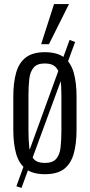

<svg xmlns="http://www.w3.org/2000/svg" viewBox="-20 -842 438 938"><path d="M85 76 60 68 320 -647 347 -637ZM199 9Q140 9 106.5 -16.5Q73 -42 59 -90.5Q45 -139 45 -209V-369Q45 -439 59 -487.5Q73 -536 106.5 -561.5Q140 -587 199 -587Q260 -587 293 -561.5Q326 -536 340 -487.5Q354 -439 354 -369V-209Q354 -139 340 -90.5Q326 -42 293 -16.5Q260 9 199 9ZM199 -46Q237 -46 254.5 -66Q272 -86 276 -122.5Q280 -159 280 -205V-373Q280 -420 276 -455.5Q272 -491 254.5 -511.5Q237 -532 199 -532Q161 -532 144 -511.5Q127 -491 123 -455.5Q119 -420 119 -373V-205Q119 -159 123 -122.5Q127 -86 144 -66Q161 -46 199 -46ZM181 -626 244 -822H317L219 -626Z"/></svg>

Font: Oswald Light
Style: Regular
Weight: 300
Designer: Vernon Adams
Foundry: Vernon Adams
Version: Version 4.103;gftools[0.9.33.dev8+g029e19f]